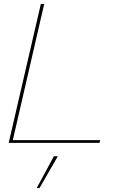

<svg xmlns="http://www.w3.org/2000/svg" viewBox="-20 -724 586 973"><path d="M45 -14H488L484 0H24L187 -704H204ZM273 68 180 229H166L253 68Z"/></svg>

Font: Prodigy Sans Thin
Style: Italic
Weight: 100
Italic angle: -13°
Designer: Wei Huang
Foundry: Wei Huang
Version: Version 1.003; ttfautohint (v1.8.3)